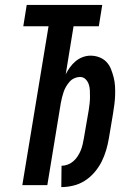

<svg xmlns="http://www.w3.org/2000/svg" viewBox="-20 -755 540 783"><path d="M230 8 231 -79Q243 -79 255.5 -83.5Q268 -88 278.5 -97Q289 -106 296.5 -117.5Q304 -129 309 -141Q314 -153 317 -166Q320 -179 322 -191L342 -307Q344 -320 345.5 -333.5Q347 -347 347 -360Q347 -373 346.5 -386Q346 -399 342 -411Q338 -423 329 -432Q320 -441 307 -441Q295 -441 283.5 -436Q272 -431 264 -422Q256 -413 249.5 -402Q243 -391 239.5 -380Q236 -369 233 -358Q230 -347 228 -335L173 0H71L178 -648H75L89 -735H397L383 -648H280L248 -452Q255 -466 265 -480Q275 -494 288 -505Q301 -516 317 -522Q333 -528 349 -528Q368 -528 385 -521.5Q402 -515 414 -502.5Q426 -490 432.5 -473.5Q439 -457 443.5 -439.5Q448 -422 449 -404Q450 -386 449.5 -367.5Q449 -349 446.5 -330Q444 -311 441 -292L424 -191Q420 -167 413 -143Q406 -119 394.5 -96Q383 -73 365.5 -52.5Q348 -32 326 -18Q304 -4 279 2Q254 8 230 8Z"/></svg>

Font: Iosevka
Style: Bold Italic
Weight: 700
Italic angle: -9°
Monospace: yes
Designer: Belleve Invis
Foundry: Belleve Invis
Version: Version 32.5.0; ttfautohint (v1.8.4)